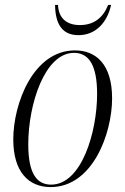

<svg xmlns="http://www.w3.org/2000/svg" viewBox="-20 -751 510 781"><path d="M299 -608C370 -608 416 -660 432 -731H420C399 -678 361 -649 305 -649C249 -649 218 -679 216 -731H204C205 -653 233 -608 299 -608ZM186 10C357 10 436 -208 436 -351C436 -490 370 -546 285 -546C115 -546 34 -329 34 -184C34 -52 96 10 186 10ZM188 0C130 0 95 -44 95 -164C95 -327 162 -536 281 -536C342 -536 375 -485 375 -369C375 -214 312 0 188 0Z"/></svg>

Font: Noto Serif Display Condensed Light
Style: Italic
Weight: 300
Width: 3
Italic angle: -12°
Designer: Monotype Design Team
Foundry: Monotype Imaging Inc.
Version: Version 2.009